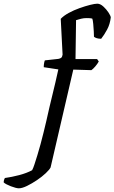

<svg xmlns="http://www.w3.org/2000/svg" viewBox="-188 -820 620 1040"><path d="M-86 200Q-93 200 -104.5 197Q-116 194 -129 189Q-142 184 -152.5 178.5Q-163 173 -168 168Q-168 160 -165.5 153Q-163 146 -161 144Q-124 139 -84 128.5Q-44 118 -14 102Q-8 91 -1 69.5Q6 48 14.5 20.5Q23 -7 31.5 -38.5Q40 -70 48 -102.5Q56 -135 63 -165Q80 -242 96 -306.5Q112 -371 128 -444L49 -456Q49 -469 51 -479Q53 -489 55 -493L128 -501Q139 -503 144 -507.5Q149 -512 151 -524L141 -718Q157 -735 184.5 -750Q212 -765 243 -776Q274 -787 300 -793.5Q326 -800 339 -800Q355 -800 371.5 -785Q388 -770 399.5 -752.5Q411 -735 412 -726Q408 -689 392 -659.5Q376 -630 360 -610Q345 -610 335 -613.5Q325 -617 321 -621Q321 -629 320 -649.5Q319 -670 317 -690.5Q315 -711 312 -719Q306 -721 297.5 -721.5Q289 -722 281 -722Q265 -722 251.5 -718.5Q238 -715 224 -711L221 -500H338L347 -487Q340 -474 328 -460Q316 -446 307 -440L209 -443L86 87Q80 99 60 118Q40 137 12.5 155.5Q-15 174 -41.5 187Q-68 200 -86 200Z"/></svg>

Font: Texturina 12pt Medium
Style: Italic
Weight: 500
Italic angle: -11°
Designer: Guillermo Torres Carreño
Foundry: Omnibus-Type
Version: Version 1.002